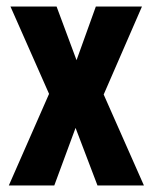

<svg xmlns="http://www.w3.org/2000/svg" viewBox="-20 -567 467 587"><path d="M130 -280 12 -547H153L214 -383L273 -547H414L297 -278L420 0H278L211 -176L146 0H7Z"/></svg>

Font: Noto Sans Display ExtraCondensed
Style: Regular
Weight: 400
Width: 2
Version: Version 2.003